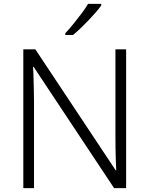

<svg xmlns="http://www.w3.org/2000/svg" viewBox="-20 -968 769 988"><path d="M629 0H567L153 -624H150Q152 -598 152.5 -570Q153 -542 154 -512.5Q155 -483 155 -451V0H100V-714H162L575 -92H578Q577 -113 576 -142Q575 -171 574.5 -202.5Q574 -234 574 -261V-714H629ZM501 -940Q490 -924 473 -904.5Q456 -885 436 -864Q416 -843 395.5 -823.5Q375 -804 356 -788H316V-797Q335 -817 357 -844Q379 -871 400 -899Q421 -927 433 -948H501Z"/></svg>

Font: Noto Sans Devanagari Light
Style: Regular
Weight: 300
Version: Version 2.003